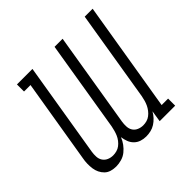

<svg xmlns="http://www.w3.org/2000/svg" viewBox="-181 -920 1112 1112"><g transform="rotate(-45 375.0 -363.5)"><path d="M170 8Q149 8 130 2.5Q111 -3 97.5 -16Q84 -29 75.5 -46.5Q67 -64 64.5 -83.5Q62 -103 62.5 -123Q63 -143 67 -164L152 -677H99V-735H226L130 -153Q127 -134 128 -114.5Q129 -95 139 -80Q149 -65 166 -57.5Q183 -50 203 -50Q217 -50 232 -54Q247 -58 259.5 -67.5Q272 -77 282 -90Q292 -103 298 -117Q304 -131 308 -145.5Q312 -160 315 -175L407 -735H473L377 -153Q374 -134 375 -114.5Q376 -95 385.5 -80Q395 -65 412.5 -57.5Q430 -50 449 -50Q464 -50 478.5 -54Q493 -58 505.5 -67.5Q518 -77 528 -90Q538 -103 544.5 -117Q551 -131 555 -145.5Q559 -160 562 -175L654 -735H719L607 -58H660V0H533L544 -70Q534 -52 520 -37Q506 -22 489.5 -11.5Q473 -1 454 3.5Q435 8 416 8Q394 8 374.5 1.5Q355 -5 340.5 -19.5Q326 -34 319 -53Q312 -72 309 -93Q301 -72 287 -53Q273 -34 255 -19.5Q237 -5 214 1.5Q191 8 170 8Z"/></g></svg>

Font: Iosevka Etoile Light
Style: Italic
Weight: 300
Italic angle: -9°
Designer: Belleve Invis
Foundry: Belleve Invis
Version: Version 22.1.2; ttfautohint (v1.8.4)